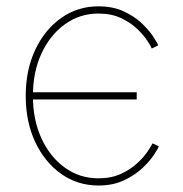

<svg xmlns="http://www.w3.org/2000/svg" viewBox="-20 -570 570 598"><path d="M286.6 7.8Q221.7 7.8 170.4 -28.6Q119.1 -64.9 89.6 -127.9Q60.1 -190.9 60.1 -271.5Q60.1 -351.6 89.6 -414.6Q119.1 -477.5 170.4 -513.9Q221.7 -550.3 286.6 -550.3Q331.5 -550.3 365.2 -534.7Q398.9 -519 421.9 -497.1Q444.8 -475.1 457.5 -455.6Q470.2 -436 472.7 -428.7L452.6 -418.9Q450.2 -425.8 438.7 -443.4Q427.2 -460.9 406.7 -480.5Q386.2 -500 356.4 -513.9Q326.7 -527.8 286.6 -527.8Q228.5 -527.8 182.4 -494.6Q136.2 -461.4 109.4 -403.8Q82.5 -346.2 82.5 -271.5Q82.5 -196.3 109.4 -138.4Q136.2 -80.6 182.4 -47.6Q228.5 -14.6 286.6 -14.6Q326.7 -14.6 356.9 -28.6Q387.2 -42.5 408.2 -62.3Q429.2 -82 440.7 -99.6Q452.1 -117.2 455.1 -123.5L474.6 -114.3Q472.2 -106.9 459.2 -87.4Q446.3 -67.9 422.9 -45.9Q399.4 -23.9 365.5 -8.1Q331.5 7.8 286.6 7.8ZM74.7 -260.3V-282.7H405.8V-260.3Z"/></svg>

Font: Inter 16pt Thin
Style: Regular
Weight: 250
Version: Version 4.001;git-66647c0bb